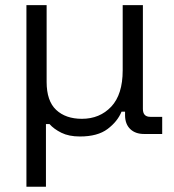

<svg xmlns="http://www.w3.org/2000/svg" viewBox="-20 -508 661 728"><path d="M154.2 200H80.2V-488.5H156.8V-197.5Q156.8 -125.2 192.9 -91.4Q229 -57.5 290.5 -57.5Q358.2 -57.5 401.8 -103.6Q445.2 -149.8 445.2 -241.2V-488.5H521.8V-95Q521.8 -65 549.8 -65H595V0H526Q493.5 0 474.1 -18.4Q454.8 -36.8 454.2 -69.2V-84.5H440.8Q425.5 -47.2 387.9 -18.9Q350.2 9.5 283 9.5Q241.2 9.5 212.8 -4.6Q184.2 -18.8 167.8 -37.5H154.2Z"/></svg>

Font: Space Grotesk Variable Light
Style: Regular
Weight: 300
Designer: Florian Karsten
Foundry: Florian Karsten
Version: Version 2.000